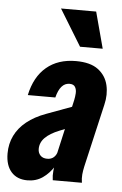

<svg xmlns="http://www.w3.org/2000/svg" viewBox="-54 -778 525 827"><g transform="rotate(5 209.0 -365.0)"><path d="M205 0Q202 -20 204 -40Q206 -60 210 -82L206 -83L267 -352Q270 -366 271 -381.5Q272 -397 265.5 -408.5Q259 -420 241 -420Q221 -420 207 -404Q193 -388 185 -356H66Q83 -436 133 -478Q183 -520 260 -520Q323 -520 356.5 -494.5Q390 -469 399.5 -428.5Q409 -388 398 -343L335 -70Q331 -52 329.5 -35.5Q328 -19 331 0ZM96 10Q51 10 26 -18.5Q1 -47 1 -98Q1 -140 18 -175Q35 -210 68.5 -237Q102 -264 151 -282L300 -337L277 -240L215 -215Q175 -199 154 -178Q133 -157 133 -129Q133 -112 143.5 -101Q154 -90 173 -90Q190 -90 201 -99.5Q212 -109 216 -125L212 -64Q190 -29 161.5 -9.5Q133 10 96 10ZM272 -583 176 -740H328L370 -583Z"/></g></svg>

Font: Instrument Sans Condensed
Style: Bold Italic
Weight: 700
Width: 3
Italic angle: -13°
Designer: Rodrigo Fuenzalida
Foundry: fragTYPE
Version: Version 1.000;gftools[0.9.28]